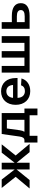

<svg xmlns="http://www.w3.org/2000/svg" viewBox="1448 -2034 736 3673"><g transform="rotate(-90 1816.5 -198.0)"><path d="M47 0 270 -267 57 -534H218L411 -285V-534H539V-286L732 -534H891L678 -267L901 0H742L539 -249V0H411V-250L208 0Z M926 150V-99H968Q999 -99 1016.5 -121.5Q1034 -144 1041 -195L1089 -534H1490V-99H1576V150H1447V0H1054V150ZM1161 -189Q1153 -132 1132 -99H1361V-435H1195Z M1909 12Q1849 12 1800.5 -8Q1752 -28 1718 -64.5Q1684 -101 1665.5 -152.5Q1647 -204 1647 -267Q1647 -330 1665.5 -381.5Q1684 -433 1717.5 -469.5Q1751 -506 1799 -526Q1847 -546 1906 -546Q1963 -546 2010 -526.5Q2057 -507 2090.5 -470.5Q2124 -434 2142 -381Q2160 -328 2160 -260V-231H1780Q1784 -160 1818.5 -125Q1853 -90 1910 -90Q1953 -90 1981.5 -109.5Q2010 -129 2021 -164L2152 -156Q2130 -78 2066 -33Q2002 12 1909 12ZM2027 -317Q2022 -383 1989.5 -414Q1957 -445 1906 -445Q1854 -445 1821 -412.5Q1788 -380 1780 -317Z M2263 0V-534H2391V-99H2551V-534H2674V-99H2833V-534H2961V0Z M3101 0V-534H3229V-340H3349Q3468 -340 3530 -296.5Q3592 -253 3592 -168Q3592 -85 3530 -42.5Q3468 0 3349 0ZM3229 -94H3340Q3460 -94 3460 -168Q3460 -244 3340 -244H3229Z"/></g></svg>

Font: Geist SemBd
Style: Regular
Weight: 400
Designer: Basement.studio, Andrés Briganti, Mateo Zaragoza
Foundry: Basement.studio, Vercel, Andrés Briganti, Guido Ferreyra, Mateo Zaragoza
Version: Version 1.401